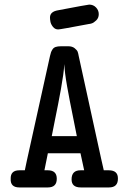

<svg xmlns="http://www.w3.org/2000/svg" viewBox="-20 -822 565 842"><path d="M26.9 -38.1Q25.9 -75.2 64.9 -75.2H88.9L98.1 -119.1L199.2 -576.2Q202.1 -587.4 203.6 -592.3Q205.1 -597.2 210 -605Q214.8 -612.8 223.9 -616Q232.9 -619.1 247.1 -619.1H279.8Q296.9 -619.1 307.4 -610.6Q317.9 -602.1 320.6 -595Q323.2 -587.9 325.2 -576.2L423.8 -125Q429.7 -99.1 435.1 -75.2H457Q498 -75.2 497.1 -38.1Q497.1 0 458 0H334Q293.9 0 293.9 -35.2Q293.9 -75.2 333 -75.2H349.1L333 -149.9H189.9L174.8 -75.2H189.9Q229 -75.2 229 -38.1Q229 0 189.9 0H64.9Q24.9 0 26.9 -38.1ZM199.2 -745.1Q199.2 -771 234.4 -776.9Q365.2 -801.8 371.1 -801.8Q389.2 -801.8 401.1 -789.3Q413.1 -776.9 413.1 -760Q413.1 -743.2 402.1 -732.7Q391.1 -722.2 382.6 -719.5Q374 -716.8 370.1 -716.8Q244.1 -692.9 235.4 -692.9Q221.2 -692.9 212.2 -704.3Q203.1 -715.8 201.2 -726.6Q199.2 -737.3 199.2 -745.1ZM207 -225.1H316.9Q314 -242.2 299.6 -312Q285.2 -381.8 274.2 -443.8Q263.2 -505.9 262.2 -541Q259.3 -498 247.1 -430.4Q234.9 -362.8 221.4 -297.9Q208 -232.9 207 -225.1Z"/></svg>

Font: CMU Typewriter Text
Style: Bold
Weight: 700
Version: Version 0.7.0